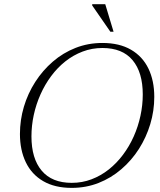

<svg xmlns="http://www.w3.org/2000/svg" viewBox="-20 -904 777 934"><path d="M133 -240.5Q133 -133 182.8 -73.8Q232.5 -14.5 329 -14.5Q380 -14.5 425.2 -31.8Q470.5 -49 509 -79.5Q547.5 -110 578.2 -151Q609 -192 630.5 -240.2Q652 -288.5 663.2 -340.5Q674.5 -392.5 674.5 -444.5Q674.5 -552 625 -611.2Q575.5 -670.5 478.5 -670.5Q427.5 -670.5 382 -653.2Q336.5 -636 298 -605.5Q259.5 -575 229 -534Q198.5 -493 177 -444.8Q155.5 -396.5 144.2 -344.5Q133 -292.5 133 -240.5ZM730.5 -432.5Q730.5 -365 711 -300.2Q691.5 -235.5 655.8 -179.5Q620 -123.5 570.2 -80.8Q520.5 -38 459.5 -14Q398.5 10 329 10Q246.5 10 190.2 -22.8Q134 -55.5 105.5 -114.8Q77 -174 77 -252.5Q77 -320 96.2 -384.8Q115.5 -449.5 151.5 -505.5Q187.5 -561.5 237 -604.2Q286.5 -647 347.5 -671Q408.5 -695 478 -695Q561 -695 617.2 -662.2Q673.5 -629.5 702 -570.5Q730.5 -511.5 730.5 -432.5ZM532.5 -749.5H517L428.5 -877.5V-883.5H492Z"/></svg>

Font: Newsreader 36pt Light
Style: Italic
Weight: 300
Italic angle: -17°
Designer: Hugues Gentile
Foundry: Production Type
Version: Version 1.003